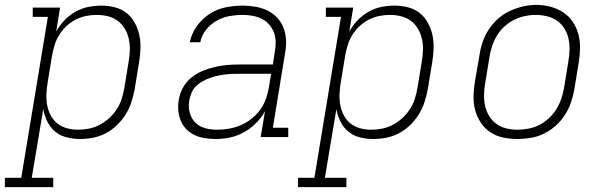

<svg xmlns="http://www.w3.org/2000/svg" viewBox="-69 -561 2489 786"><path d="M-49 205V167H18L127 -492H65V-530H177L161 -432Q175 -457 195 -478Q215 -499 240 -513Q265 -527 292 -532.5Q319 -538 346 -538Q346 -538 346 -538Q346 -538 346 -538Q374 -538 401.5 -531Q429 -524 449.5 -507.5Q470 -491 483 -467Q496 -443 501.5 -416.5Q507 -390 506 -361.5Q505 -333 500 -304L482 -194Q477 -168 468.5 -142Q460 -116 445 -92Q430 -68 409 -48Q388 -28 363 -15Q338 -2 311.5 3Q285 8 258 8Q230 8 203 1Q176 -6 156 -23Q136 -40 124.5 -64Q113 -88 108 -114L61 167H149V205ZM250 -30Q273 -30 295.5 -34.5Q318 -39 339 -50Q360 -61 378 -77.5Q396 -94 409 -114Q422 -134 429 -156Q436 -178 440 -201L458 -311Q462 -334 462.5 -357.5Q463 -381 458 -403Q453 -425 441.5 -444Q430 -463 412.5 -476Q395 -489 372.5 -494.5Q350 -500 327 -500Q305 -500 283 -495.5Q261 -491 240.5 -480.5Q220 -470 202.5 -453.5Q185 -437 173 -417.5Q161 -398 154.5 -376.5Q148 -355 144 -333L126 -223Q122 -200 121 -176.5Q120 -153 124 -131Q128 -109 138.5 -89Q149 -69 166 -55.5Q183 -42 205 -36Q227 -30 250 -30Z M813 8Q791 8 769 4.5Q747 1 728 -8Q709 -17 694 -32Q679 -47 671 -66.5Q663 -86 661 -108Q659 -130 663 -153Q667 -178 680 -202Q693 -226 714 -243Q735 -260 760 -270.5Q785 -281 811 -287Q837 -293 862 -295Q887 -297 913 -297H1048L1056 -349Q1060 -370 1059.5 -390.5Q1059 -411 1052 -429Q1045 -447 1032 -461.5Q1019 -476 1001.5 -484.5Q984 -493 964 -496.5Q944 -500 924 -500Q897 -500 869.5 -495Q842 -490 817.5 -476Q793 -462 774.5 -439Q756 -416 751 -388H708Q715 -423 736.5 -453.5Q758 -484 789 -504Q820 -524 855 -531Q890 -538 924 -538Q951 -538 977 -533.5Q1003 -529 1025.5 -518Q1048 -507 1065.5 -488.5Q1083 -470 1092 -446.5Q1101 -423 1102 -396.5Q1103 -370 1098 -343L1048 -38H1111V0H998L1016 -106Q1001 -79 978.5 -56.5Q956 -34 928.5 -19Q901 -4 872 2Q843 8 813 8ZM821 -30Q846 -30 870 -34.5Q894 -39 917.5 -49Q941 -59 961.5 -75.5Q982 -92 997 -113Q1012 -134 1020 -157.5Q1028 -181 1032 -205L1041 -259H913Q897 -259 881.5 -258.5Q866 -258 851 -256Q836 -254 820.5 -250.5Q805 -247 789.5 -241.5Q774 -236 760 -228Q746 -220 734 -208.5Q722 -197 715.5 -182Q709 -167 706 -151Q703 -134 704.5 -117.5Q706 -101 712.5 -86Q719 -71 730.5 -59.5Q742 -48 756.5 -41.5Q771 -35 787.5 -32.5Q804 -30 821 -30Z M1151 205V167H1218L1327 -492H1265V-530H1377L1361 -432Q1375 -457 1395 -478Q1415 -499 1440 -513Q1465 -527 1492 -532.5Q1519 -538 1546 -538Q1546 -538 1546 -538Q1546 -538 1546 -538Q1574 -538 1601.5 -531Q1629 -524 1649.5 -507.5Q1670 -491 1683 -467Q1696 -443 1701.5 -416.5Q1707 -390 1706 -361.5Q1705 -333 1700 -304L1682 -194Q1677 -168 1668.5 -142Q1660 -116 1645 -92Q1630 -68 1609 -48Q1588 -28 1563 -15Q1538 -2 1511.5 3Q1485 8 1458 8Q1430 8 1403 1Q1376 -6 1356 -23Q1336 -40 1324.5 -64Q1313 -88 1308 -114L1261 167H1349V205ZM1450 -30Q1473 -30 1495.5 -34.5Q1518 -39 1539 -50Q1560 -61 1578 -77.5Q1596 -94 1609 -114Q1622 -134 1629 -156Q1636 -178 1640 -201L1658 -311Q1662 -334 1662.5 -357.5Q1663 -381 1658 -403Q1653 -425 1641.5 -444Q1630 -463 1612.5 -476Q1595 -489 1572.5 -494.5Q1550 -500 1527 -500Q1505 -500 1483 -495.5Q1461 -491 1440.5 -480.5Q1420 -470 1402.5 -453.5Q1385 -437 1373 -417.5Q1361 -398 1354.5 -376.5Q1348 -355 1344 -333L1326 -223Q1322 -200 1321 -176.5Q1320 -153 1324 -131Q1328 -109 1338.5 -89Q1349 -69 1366 -55.5Q1383 -42 1405 -36Q1427 -30 1450 -30Z M2048 8Q2019 8 1990.5 2Q1962 -4 1938.5 -19.5Q1915 -35 1899.5 -58.5Q1884 -82 1876.5 -109Q1869 -136 1869.5 -166Q1870 -196 1875 -226L1894 -336Q1898 -363 1907 -389.5Q1916 -416 1932 -440.5Q1948 -465 1970 -484.5Q1992 -504 2018 -516Q2044 -528 2071.5 -534.5Q2099 -541 2127 -541Q2156 -541 2184.5 -533.5Q2213 -526 2236.5 -510.5Q2260 -495 2275.5 -472Q2291 -449 2298.5 -421.5Q2306 -394 2305.5 -364Q2305 -334 2300 -304L2282 -194Q2277 -167 2268 -140.5Q2259 -114 2243 -89.5Q2227 -65 2205 -45.5Q2183 -26 2157 -13.5Q2131 -1 2103 3.5Q2075 8 2048 8ZM2049 -30Q2072 -30 2095 -34.5Q2118 -39 2139 -49.5Q2160 -60 2178 -77Q2196 -94 2208.5 -114Q2221 -134 2228.5 -156Q2236 -178 2240 -201L2258 -311Q2262 -334 2262.5 -358Q2263 -382 2258 -404Q2253 -426 2241 -445Q2229 -464 2211 -476.5Q2193 -489 2170 -494.5Q2147 -500 2123 -500Q2101 -500 2078.5 -495Q2056 -490 2035 -479.5Q2014 -469 1996 -452.5Q1978 -436 1965.5 -415.5Q1953 -395 1946 -373.5Q1939 -352 1935 -329L1917 -219Q1913 -196 1912.5 -172.5Q1912 -149 1917 -127Q1922 -105 1933.5 -86Q1945 -67 1963 -54Q1981 -41 2003.5 -35.5Q2026 -30 2049 -30Z"/></svg>

Font: Iosevka Curly Slab XLtExObl
Style: Regular
Weight: 200
Width: 7
Italic angle: -9°
Monospace: yes
Designer: Belleve Invis
Foundry: Belleve Invis
Version: Version 11.0.0; ttfautohint (v1.8.3)